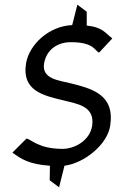

<svg xmlns="http://www.w3.org/2000/svg" viewBox="-20 -697 499 819"><path d="M91 -426C72 -309 167 -289 250 -269C309 -254 386 -245 373 -160C363 -97 298 -62 247 -62C143 -62 112 -104 93 -106L33 -46C70 -19 104 4 193 10L192 72L232 102L255 10C339 -1 437 -79 450 -160C471 -295 371 -319 280 -342C234 -354 157 -359 168 -426C178 -487 228 -518 284 -517C387 -517 387 -474 403 -473L459 -533C427 -558 417 -581 350 -588V-647L310 -677L288 -590C189 -586 104 -507 91 -426Z"/></svg>

Font: Charger Sport
Style: NrwObl
Weight: 400
Designer: Jasper
Foundry: Cannot Into Space Fonts
Version: Version 1.1